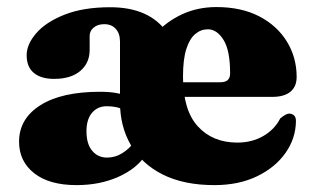

<svg xmlns="http://www.w3.org/2000/svg" viewBox="-20 -512 890 544"><path d="M335 -198.5Q322.5 -205.5 310.2 -208.2Q298 -211 282.5 -211Q256.5 -211 240.8 -192.5Q225 -174 225 -140Q225 -104 241.2 -84.8Q257.5 -65.5 283 -65.5Q307 -65.5 327.2 -78.5Q347.5 -91.5 360 -109.5L392.5 -73Q368 -34.5 315.5 -11Q263 12.5 197 12.5Q119.5 12.5 76.8 -21.2Q34 -55 34 -110.5Q34 -175.5 94.2 -213.8Q154.5 -252 264 -252Q293 -252 314.5 -247.5Q336 -243 350.5 -235.5ZM820.5 -294Q820.5 -266.5 802.8 -252Q785 -237.5 751.5 -237.5H464.5V-279H605Q632 -279 632 -304Q632 -369.5 613.2 -399.2Q594.5 -429 569 -429Q549 -429 533 -415.5Q517 -402 507.8 -372.8Q498.5 -343.5 498.5 -295Q498.5 -200 540.5 -154Q582.5 -108 652.5 -108Q693.5 -108 725.8 -126.5Q758 -145 774 -176.5Q792 -191.5 801 -190Q808 -189.5 813.2 -184.8Q818.5 -180 818.5 -169Q818 -120 789 -78.8Q760 -37.5 708.2 -12.5Q656.5 12.5 587.5 12.5Q501 12.5 441.2 -17.5Q381.5 -47.5 350.8 -100.8Q320 -154 320 -222V-394Q320 -417 308 -430.2Q296 -443.5 275.5 -443.5Q257 -443.5 245.5 -434Q234 -424.5 234 -410V-370.5Q234 -333.5 207.5 -311Q181 -288.5 133.5 -288.5Q96 -288.5 75.8 -305.5Q55.5 -322.5 55.5 -355.5Q55.5 -386.5 82.8 -418Q110 -449.5 163 -470.5Q216 -491.5 292.5 -491.5Q347.5 -491.5 387.8 -473.8Q428 -456 454 -419.5L420.5 -416.5Q452.5 -451.5 496.5 -471.8Q540.5 -492 593 -492Q664 -492 714.8 -465.5Q765.5 -439 793 -394Q820.5 -349 820.5 -294Z"/></svg>

Font: Fraunces ExtraBold
Style: Regular
Weight: 800
Version: Version 1.000;[b76b70a41]